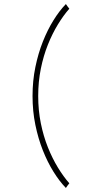

<svg xmlns="http://www.w3.org/2000/svg" viewBox="-20 -767 440 950"><path d="M323 140Q318 146 314 151.5Q310 157 306 163Q274 130 244.5 82.5Q215 35 192 -23Q169 -81 155 -149Q141 -217 141 -292Q141 -367 155 -435Q169 -503 192 -561Q215 -619 244.5 -666.5Q274 -714 306 -747Q310 -741 314 -735.5Q318 -730 323 -724Q294 -691 266.5 -646Q239 -601 217 -546Q195 -491 182 -427Q169 -363 169 -292Q169 -221 182 -157Q195 -93 217 -38Q239 17 266.5 62Q294 107 323 140Z"/></svg>

Font: Josefin Slab Light
Style: Regular
Weight: 300
Designer: Santiago Orozco
Foundry: Typemade
Version: Version 2.000